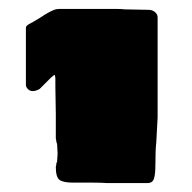

<svg xmlns="http://www.w3.org/2000/svg" viewBox="-20 -678 429 430"><path d="M310 -268H219Q207 -269 188 -269Q169 -269 143 -269Q122 -269 113.5 -275Q105 -281 105 -304L106 -309Q106 -313 107 -314Q108 -315 108 -319L109 -334L108 -353Q108 -356 107 -358Q106 -360 106 -363L105 -368V-423L104 -483V-503L103 -510Q100 -510 94 -504L69 -479Q61 -474 53 -474Q47 -474 42.5 -478.5Q38 -483 38 -488V-616Q38 -620 45 -624Q47 -625 49.5 -626.5Q52 -628 56 -630L71 -639Q87 -650 99 -655Q105 -658 114 -658H214Q229 -658 240.5 -658Q252 -658 260 -657L313 -656Q321 -656 327 -651Q333 -646 333 -639V-415Q333 -410 330 -359Q329 -351 328.5 -338Q328 -325 328 -308Q328 -289 325 -278.5Q322 -268 310 -268Z"/></svg>

Font: Sigmar
Style: Regular
Weight: 400
Designer: Vernon Adams
Foundry: Vernon Adams
Version: Version 1.000; ttfautohint (v1.8.4.7-5d5b);gftools[0.9.24]